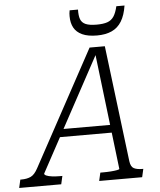

<svg xmlns="http://www.w3.org/2000/svg" viewBox="-113 -976 859 1028"><g transform="rotate(-5 317.0 -462.0)"><path d="M191 -294H480L481 -252H171ZM415 -692 427 -691 88 -65Q87 -59 98 -54Q109 -49 128.5 -46.5Q148 -44 171 -44H184L174 0H-52L-42 -44H-36Q-7 -44 14 -53.5Q35 -63 53 -97L389 -716H471L548 -91Q552 -61 568.5 -52.5Q585 -44 614 -44H619L609 0H378L388 -44H401Q425 -44 445 -45.5Q465 -47 478 -49.5Q491 -52 491 -55ZM435 -777Q481 -777 514 -792Q547 -807 567 -839.5Q587 -872 595 -924H551Q543 -889 530 -869.5Q517 -850 495 -842.5Q473 -835 438 -835Q399 -835 378.5 -844Q358 -853 351 -872.5Q344 -892 345 -924H300Q298 -915 297.5 -907.5Q297 -900 297 -892Q297 -856 311 -830.5Q325 -805 355.5 -791Q386 -777 435 -777Z"/></g></svg>

Font: Roboto Serif 20pt ExtraLight
Style: Italic
Weight: 250
Italic angle: -10°
Version: Version 1.007